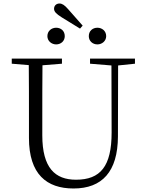

<svg xmlns="http://www.w3.org/2000/svg" viewBox="-20 -1059 832 1094"><path d="M332 -960 436 -896 451 -913 368 -1007C348 -1030 334 -1039 319 -1039C301 -1039 288 -1027 288 -1009C288 -993 300 -980 332 -960ZM300 -806C327 -806 349 -825 349 -853C349 -883 327 -901 300 -901C274 -901 250 -883 250 -853C250 -825 274 -806 300 -806ZM535 -806C561 -806 585 -825 585 -853C585 -883 561 -901 535 -901C508 -901 486 -883 486 -853C486 -825 508 -806 535 -806ZM493 -696 615 -686 616 -304C616 -111 552 -35 413 -35C294 -35 221 -102 221 -288V-389C221 -491 221 -589 222 -687L333 -696V-725H47V-696L144 -688C145 -589 145 -489 145 -389V-273C145 -66 246 15 399 15C562 15 651 -81 652 -281L653 -686L749 -696V-725H493Z"/></svg>

Font: Source Han Serif CN Light
Style: Regular
Weight: 300
Designer: Ryoko NISHIZUKA 西塚涼子 (kana & ideographs); Frank Grießhammer (Latin, Greek & Cyrillic); Wenlong ZHANG 张文龙 (bopomofo); San
Foundry: Adobe
Version: Version 2.003;hotconv 1.1.1;makeotfexe 2.6.0